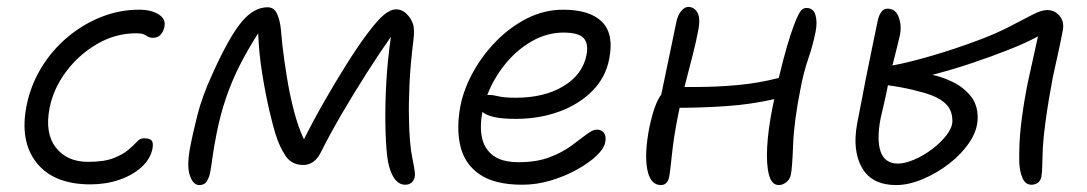

<svg xmlns="http://www.w3.org/2000/svg" viewBox="-20 -523 3137 554"><path d="M241 9Q135 9 85.5 -53.5Q36 -116 57 -220Q69 -278 99.5 -328Q130 -378 174.5 -415.5Q219 -453 272 -474Q325 -495 381 -495Q417 -495 438.5 -481Q460 -467 454 -444Q451 -431 443 -422.5Q435 -414 422 -414Q412 -414 406.5 -417.5Q401 -421 394.5 -424Q388 -427 373 -427Q313 -427 260 -396Q207 -365 170.5 -316Q134 -267 123 -211Q109 -139 141 -97.5Q173 -56 234 -56Q280 -56 307 -66.5Q334 -77 349.5 -90Q365 -103 374.5 -113.5Q384 -124 395 -124Q412 -124 417.5 -117.5Q423 -111 420 -94Q414 -64 388 -40.5Q362 -17 323.5 -4Q285 9 241 9Z M555 11Q537 11 527.5 -17.5Q518 -46 530 -105Q535 -132 549 -188.5Q563 -245 594 -312Q641 -416 676.5 -459Q712 -502 752 -502Q771 -502 779.5 -483Q788 -464 790.5 -438Q793 -412 795 -391Q800 -348 808 -299Q816 -250 828 -203.5Q840 -157 857 -121Q884 -175 915.5 -230Q947 -285 978 -334.5Q1009 -384 1037 -422Q1069 -465 1088 -480.5Q1107 -496 1123 -496Q1133 -496 1141.5 -491.5Q1150 -487 1156 -480Q1165 -471 1171 -455.5Q1177 -440 1173 -408Q1164 -336 1161.5 -279Q1159 -222 1160 -184Q1161 -108 1170 -65.5Q1179 -23 1177 -14Q1172 10 1149 10Q1128 10 1114.5 -13.5Q1101 -37 1097 -74Q1093 -109 1092 -163.5Q1091 -218 1094.5 -283Q1098 -348 1108 -417Q1075 -370 1038 -312Q1001 -254 966.5 -195Q932 -136 906 -84Q888 -47 855 -47Q822 -47 804.5 -72.5Q787 -98 775 -136Q768 -158 757 -205Q746 -252 736.5 -311Q727 -370 725 -427Q693 -377 670.5 -332Q648 -287 632 -240Q616 -193 605 -138Q597 -98 593 -68Q589 -38 586 -23Q583 -10 576.5 0.5Q570 11 555 11Z M1487 10Q1408 10 1364.5 -19.5Q1321 -49 1308.5 -101Q1296 -153 1309 -220Q1319 -268 1346 -316.5Q1373 -365 1413 -405.5Q1453 -446 1502 -470.5Q1551 -495 1605 -495Q1682 -495 1717 -460Q1752 -425 1738 -354Q1728 -300 1689.5 -261Q1651 -222 1593.5 -201Q1536 -180 1468 -180Q1428 -180 1405 -185.5Q1382 -191 1372 -200Q1364 -160 1370.5 -127Q1377 -94 1402.5 -74.5Q1428 -55 1477 -55Q1528 -55 1565 -69Q1602 -83 1628 -102Q1654 -121 1672 -135Q1690 -149 1702 -149Q1716 -149 1723 -139Q1730 -129 1726 -111Q1722 -93 1700 -72.5Q1678 -52 1643.5 -33Q1609 -14 1568.5 -2Q1528 10 1487 10ZM1392 -249Q1403 -249 1419 -245Q1435 -241 1468 -241Q1551 -241 1606 -274.5Q1661 -308 1672 -363Q1679 -396 1664.5 -412.5Q1650 -429 1606 -429Q1559 -429 1515.5 -404.5Q1472 -380 1438.5 -339Q1405 -298 1386 -249Z M1887 11Q1856 11 1847.5 -35Q1839 -81 1854 -157Q1869 -226 1888 -250Q1899 -303 1910.5 -358Q1922 -413 1931 -457Q1935 -478 1945 -490.5Q1955 -503 1966 -503Q1983 -503 1992.5 -486.5Q2002 -470 1994 -432Q1989 -404 1977.5 -359.5Q1966 -315 1955 -272Q1963 -272 1970.5 -272Q1978 -272 1986 -272Q2048 -272 2108 -277.5Q2168 -283 2227 -298Q2240 -352 2250.5 -388Q2261 -424 2270 -448Q2277 -468 2285.5 -484Q2294 -500 2307 -500Q2327 -500 2333 -479.5Q2339 -459 2333 -430Q2326 -394 2312 -353Q2298 -312 2290 -268Q2271 -173 2268.5 -106Q2266 -39 2262 -19Q2259 -5 2248.5 3Q2238 11 2227 11Q2207 11 2199 -18Q2191 -47 2193.5 -97Q2196 -147 2208 -208Q2211 -223 2214 -237Q2149 -222 2078 -217Q2007 -212 1941 -212Q1939 -201 1937 -193Q1924 -128 1919 -79Q1914 -30 1911 -13Q1906 11 1887 11Z M2566 11Q2496 11 2467.5 -38.5Q2439 -88 2453 -165Q2466 -234 2478.5 -297Q2491 -360 2500.5 -405Q2510 -450 2513 -465Q2516 -479 2523 -488.5Q2530 -498 2541 -498Q2564 -498 2573 -474Q2582 -450 2577 -423Q2573 -405 2567 -381.5Q2561 -358 2555 -334Q2608 -344 2675 -364Q2742 -384 2803 -407Q2854 -426 2892.5 -446Q2931 -466 2958 -480Q2985 -494 3001 -494Q3024 -494 3038 -476.5Q3052 -459 3046 -432Q3039 -396 3032 -364.5Q3025 -333 3018 -301Q3013 -275 3007 -239.5Q3001 -204 2996 -166.5Q2991 -129 2989 -97Q2988 -76 2987.5 -50.5Q2987 -25 2985 -14Q2983 -2 2975 4Q2967 10 2956 10Q2939 10 2930.5 -9Q2922 -28 2921 -55Q2920 -108 2925.5 -157.5Q2931 -207 2941 -261Q2945 -283 2951.5 -311.5Q2958 -340 2964 -368Q2970 -396 2975 -418Q2940 -399 2890.5 -379.5Q2841 -360 2784.5 -341Q2728 -322 2670 -307Q2696 -302 2727 -287.5Q2758 -273 2779.5 -247.5Q2801 -222 2801 -184Q2801 -148 2778 -113.5Q2755 -79 2719 -51Q2683 -23 2642 -6Q2601 11 2566 11ZM2521 -182Q2509 -120 2521 -85.5Q2533 -51 2571 -51Q2591 -51 2618 -62.5Q2645 -74 2670 -93Q2695 -112 2711.5 -133.5Q2728 -155 2728 -174Q2728 -202 2712.5 -219.5Q2697 -237 2668 -248Q2647 -256 2613 -264Q2579 -272 2542 -277Q2538 -255 2531.5 -227.5Q2525 -200 2521 -182Z"/></svg>

Font: Shantell Sans Normal
Style: Italic
Weight: 300
Italic angle: -11.31°
Designer: Stephen Nixon, Anya Danilova, Shantell Martin
Foundry: Arrow Type
Version: Version 1.008;[a672d596b]